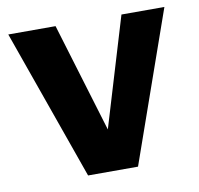

<svg xmlns="http://www.w3.org/2000/svg" viewBox="-65 -592 685 660"><g transform="rotate(-10 278.0 -262.5)"><path d="M190.9 0 4.9 -524.9H169.9L285.2 -144L399.9 -524.9H549.8L365.2 0Z"/></g></svg>

Font: Raleway-v4020 ExtraBold
Style: Regular
Weight: 800
Designer: Matt McInerney, Pablo Impallari, Rodrigo Fuenzalida
Foundry: Matt McInerney, Pablo Impallari, Rodrigo Fuenzalida
Version: Version 4.020;PS 004.020;hotconv 1.0.88;makeotf.lib2.5.64775